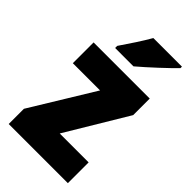

<svg xmlns="http://www.w3.org/2000/svg" viewBox="-236 -834 902 902"><g transform="rotate(45 215.0 -383.0)"><path d="M403 -756V-766H213C188 -722 152 -668 119 -620V-606H241C292 -649 369 -721 403 -756ZM411 0V-138H219L402 -443V-553H29V-415H210L18 -101V0Z"/></g></svg>

Font: Noto Sans Armenian Condensed Black
Style: Regular
Weight: 900
Width: 3
Designer: Monotype Design Team
Foundry: Monotype Imaging Inc.
Version: Version 2.008